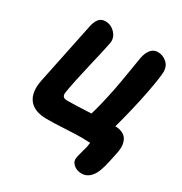

<svg xmlns="http://www.w3.org/2000/svg" viewBox="-206 -868 1157 1218"><g transform="rotate(30 373.0 -258.5)"><path d="M564.9 198.2Q528.8 198.2 504.9 177Q481 155.8 486.8 125Q489.7 107.9 498.5 77.9Q507.3 47.9 509.8 36.1Q515.1 3.4 515.1 2Q475.1 0 451.2 0Q412.6 0 332.3 4.4Q252 8.8 201.2 8.8Q109.4 8.8 70.3 -41.3Q31.2 -91.3 49.8 -185.1Q64.9 -261.2 97.4 -415Q129.9 -568.8 142.1 -630.9Q149.4 -669.9 166.3 -692.4Q183.1 -714.8 214.8 -714.8Q256.3 -714.8 286.6 -682.1Q316.9 -649.4 308.1 -606Q297.9 -553.7 265.4 -416.3Q232.9 -278.8 220.2 -200.2Q216.3 -177.7 224.6 -167.5Q232.9 -157.2 254.9 -157.2Q309.1 -157.2 429.2 -163.1Q452.1 -235.8 480 -374Q490.7 -429.2 505.4 -519.8Q520 -610.4 522.9 -626Q530.8 -665 550.3 -688.5Q569.8 -711.9 601.1 -711.9Q635.7 -711.9 664.1 -688.2Q692.4 -664.6 693.8 -625Q694.8 -588.9 668.9 -453.1Q641.6 -315.9 601.1 -168.9Q627.9 -168.5 647.7 -160.4Q667.5 -152.3 678.7 -139.4Q689.9 -126.5 695.3 -108.4Q700.7 -90.3 700.4 -71Q700.2 -51.8 695.8 -29.8Q680.7 44.4 670.9 81.3Q661.1 118.2 647 144Q615.2 198.2 564.9 198.2Z"/></g></svg>

Font: Shantell Sans Normal
Style: Italic
Weight: 800
Italic angle: -11.31°
Designer: Stephen Nixon, Anya Danilova, Shantell Martin
Foundry: Arrow Type
Version: Version 1.006;[559af2be0]